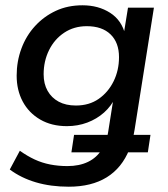

<svg xmlns="http://www.w3.org/2000/svg" viewBox="-20 -517 634 726"><path d="M240 189Q172 189 116 172.5Q60 156 17 124L55 53Q83 73 111 86Q139 99 170 105Q201 111 235 111Q280 111 313 95Q346 79 365 48L372 59H250L260 -7H396L385 3Q386 -2 387 -7.5Q388 -13 389 -18L410 -151L417 -150Q401 -116 373.5 -91.5Q346 -67 310 -53.5Q274 -40 233 -40Q175 -40 132 -65Q89 -90 66 -133Q43 -176 43 -231Q43 -285 61 -333.5Q79 -382 112.5 -418.5Q146 -455 191 -476Q236 -497 292 -497Q352 -497 396.5 -468.5Q441 -440 454 -384L447 -383L464 -488H562L489 -27Q488 -20 486 -10.5Q484 -1 483 4L477 -7H549L539 59H454L469 48Q441 118 383.5 153.5Q326 189 240 189ZM267 -118Q317 -118 353 -143Q389 -168 409.5 -209.5Q430 -251 430 -301Q430 -356 398 -387Q366 -418 308 -418Q260 -418 223 -393.5Q186 -369 165.5 -327.5Q145 -286 145 -236Q145 -200 160 -173.5Q175 -147 202 -132.5Q229 -118 267 -118Z"/></svg>

Font: Nunito Sans 12pt ExtraLight 12pt SemiBold
Style: Italic
Weight: 600
Italic angle: -9°
Version: Version 3.101;gftools[0.9.27]